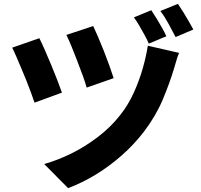

<svg xmlns="http://www.w3.org/2000/svg" viewBox="-20 -892 1040 995"><path d="M463 -757Q472 -738 487 -703.5Q502 -669 518 -628.5Q534 -588 547.5 -550Q561 -512 569 -487L429 -438Q423 -462 409.5 -498.5Q396 -535 381 -574.5Q366 -614 351 -650.5Q336 -687 324 -711ZM908 -618Q899 -597 893 -574.5Q887 -552 881 -534Q860 -464 824.5 -378.5Q789 -293 727 -211Q674 -142 609.5 -85.5Q545 -29 475 13.5Q405 56 333 83L209 -42Q277 -61 348.5 -96Q420 -131 487 -182Q554 -233 604 -297Q645 -349 673.5 -412Q702 -475 720 -538.5Q738 -602 746 -655ZM184 -694Q196 -670 212.5 -632.5Q229 -595 246 -554Q263 -513 277.5 -475.5Q292 -438 301 -412L159 -360Q152 -380 141.5 -409.5Q131 -439 117.5 -472.5Q104 -506 90 -539Q76 -572 64 -600Q52 -628 43 -645ZM764 -839Q777 -820 791.5 -796Q806 -772 820 -747.5Q834 -723 842 -704L751 -666Q742 -688 728.5 -712Q715 -736 701.5 -759.5Q688 -783 674 -802ZM902 -872Q915 -853 930 -829Q945 -805 958.5 -781Q972 -757 982 -739L890 -700Q874 -731 853 -769.5Q832 -808 811 -835Z"/></svg>

Font: Noto Sans TC ExtraBold
Style: Regular
Weight: 800
Designer: Ryoko NISHIZUKA  (kana, bopomofo & ideographs); Paul D. Hunt (Latin, Greek & Cyrillic); Sandoll Communications , Soo-you
Foundry: Adobe
Version: Version 2.004-H2;hotconv 1.0.118;makeotfexe 2.5.65603